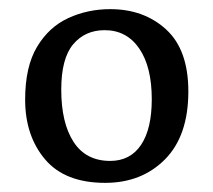

<svg xmlns="http://www.w3.org/2000/svg" viewBox="-20 -762 467 420"><path d="M210 -362Q122 -362 78.5 -413.5Q35 -465 35 -544Q35 -616 61 -659.5Q87 -703 129.5 -722.5Q172 -742 221 -742Q295 -742 343.5 -697.5Q392 -653 392 -562Q392 -465 341 -413.5Q290 -362 210 -362ZM221 -410Q265 -410 288.5 -445Q312 -480 312 -545Q312 -616 284.5 -656Q257 -696 209 -696Q166 -696 140 -665Q114 -634 114 -566Q114 -493 141 -451.5Q168 -410 221 -410Z"/></svg>

Font: Text Regular
Style: Regular
Weight: 400
Designer: Latin by Veronika Burian and Jose Scaglione. Greek by Irene Vlachou. Cyrillic by Vera Evstafieva.
Foundry: TypeTogether
Version: Version 3.002